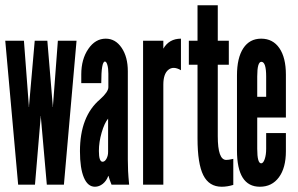

<svg xmlns="http://www.w3.org/2000/svg" viewBox="-24 -702 1134 730"><path d="M45 0H109L130.5 -255V-260H131.5V-255L154 0H219L267 -547H196L177.5 -301.5V-296H176.5V-301.5L156 -547H108L86.5 -301.5V-296H85.5V-301.5L67 -547H-4Z M337 8Q353 8 367 -3.2Q381 -14.5 387.5 -33H388.5Q389 -29.5 393.5 -17Q398 -4.5 400 0H467Q464 -31 463 -51.8Q462 -72.5 462 -95V-431Q462 -485.5 438.5 -520.2Q415 -555 378 -555Q338.5 -555 311.8 -516Q285 -477 285 -419V-386H361Q361 -468 375 -468Q380.5 -468 384.2 -455.2Q388 -442.5 388 -422V-370.5Q388 -352.5 356 -324Q280 -259.5 280 -127Q280 -62.5 294.8 -27.2Q309.5 8 337 8ZM366 -87Q352 -87 352 -128Q352 -162 362.5 -198Q373 -234 387 -251V-124Q387 -110 380.8 -98.5Q374.5 -87 366 -87Z M520 0H597V-380Q597 -421 616 -436.5Q635 -452 664 -435V-555Q619 -555 597 -517V-547H520Z M819 8Q840.5 8 863 1V-98Q851.5 -95.5 846.5 -94.8Q841.5 -94 836 -94Q804 -94 804 -184V-456H846V-547H804V-682H727V-547H694V-456H727V-176Q727 -79.5 749 -35.8Q771 8 819 8Z M964 8Q1010 8 1036.5 -28Q1063 -64 1063 -127V-196H988V-136Q988 -113.5 982.5 -97.2Q977 -81 969 -81Q954 -81 954 -136V-255H1063V-418Q1063 -483 1038.2 -519Q1013.5 -555 969 -555Q925 -555 901 -518.5Q877 -482 877 -415V-130Q877 8 964 8ZM954 -334V-411Q954 -467.5 970 -467Q988 -466.5 988 -411V-334Z"/></svg>

Font: League Gothic Condensed
Style: Regular
Weight: 400
Width: 3
Designer: The League of Moveable Type
Version: Version 1.600; ttfautohint (v1.8.3)